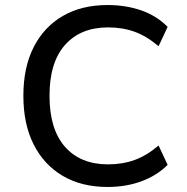

<svg xmlns="http://www.w3.org/2000/svg" viewBox="-20 -734 746 764"><path d="M408 10Q305 10 230 -34Q155 -78 114 -159Q73 -240 73 -353Q73 -466 114 -546.5Q155 -627 230 -670.5Q305 -714 408 -714Q481 -714 542.5 -692.5Q604 -671 647 -627L611 -550Q564 -590 516 -607.5Q468 -625 410 -625Q301 -625 239 -555.5Q177 -486 177 -353Q177 -220 238.5 -150Q300 -80 410 -80Q468 -80 516 -97.5Q564 -115 611 -155L647 -78Q604 -35 542.5 -12.5Q481 10 408 10Z"/></svg>

Font: Nunito Sans 12pt ExtraLight 8pt Medium
Style: Regular
Weight: 500
Version: Version 3.101;gftools[0.9.27]